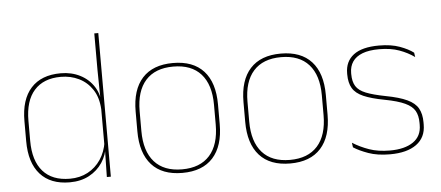

<svg xmlns="http://www.w3.org/2000/svg" viewBox="-47 -769 2031 885"><g transform="rotate(-5 968.0 -326.0)"><path d="M243 9.5Q154 9.5 106.5 -43.8Q59 -97 59 -197V-289.5Q59 -389.5 106.8 -442.2Q154.5 -495 244.5 -495Q294.5 -495 334.5 -474.5Q374.5 -454 397.8 -417Q421 -380 421.5 -330H427.5L416.5 -313.5Q413.5 -368.5 389.2 -405Q365 -441.5 327 -460Q289 -478.5 243.5 -478.5Q163.5 -478.5 120.5 -430.2Q77.5 -382 77.5 -289.5V-197Q77.5 -104.5 120.5 -55.8Q163.5 -7 245 -7Q291.5 -7 328 -26.5Q364.5 -46 388 -81Q411.5 -116 418.5 -162.5L427.5 -144H422Q417.5 -101.5 394.5 -66.8Q371.5 -32 333 -11.2Q294.5 9.5 243 9.5ZM433.5 0H415L417.5 -130.5L416.5 -138V-346.5L417 -356L415 -494.5V-664.5H433.5Z M764 11.5Q670.5 11.5 622 -42.5Q573.5 -96.5 573.5 -197.5V-289Q573.5 -390 622.2 -443.5Q671 -497 764 -497Q857 -497 905.8 -443.5Q954.5 -390 954.5 -289V-197.5Q954.5 -96.5 905.8 -42.5Q857 11.5 764 11.5ZM764 -5Q847.5 -5 891.8 -54.5Q936 -104 936 -197.5V-289Q936 -382 892 -431.2Q848 -480.5 764 -480.5Q680 -480.5 636 -431.2Q592 -382 592 -289V-197.5Q592 -104 636 -54.5Q680 -5 764 -5Z M1263 11.5Q1169.5 11.5 1121 -42.5Q1072.5 -96.5 1072.5 -197.5V-289Q1072.5 -390 1121.2 -443.5Q1170 -497 1263 -497Q1356 -497 1404.8 -443.5Q1453.5 -390 1453.5 -289V-197.5Q1453.5 -96.5 1404.8 -42.5Q1356 11.5 1263 11.5ZM1263 -5Q1346.5 -5 1390.8 -54.5Q1435 -104 1435 -197.5V-289Q1435 -382 1391 -431.2Q1347 -480.5 1263 -480.5Q1179 -480.5 1135 -431.2Q1091 -382 1091 -289V-197.5Q1091 -104 1135 -54.5Q1179 -5 1263 -5Z M1725 9.5Q1666.5 9.5 1624.8 -5.5Q1583 -20.5 1557 -37.5L1554 -59Q1589 -37 1630.2 -22.5Q1671.5 -8 1726 -8Q1794.5 -8 1833.5 -34.8Q1872.5 -61.5 1872.5 -113.5V-123.5Q1872.5 -157 1860 -179Q1847.5 -201 1815 -216.2Q1782.5 -231.5 1722 -243Q1660.5 -254.5 1625 -270Q1589.5 -285.5 1574.8 -310.5Q1560 -335.5 1560 -374.5V-379.5Q1560 -434.5 1599.2 -464.5Q1638.5 -494.5 1717 -494.5Q1773 -494.5 1812.8 -480Q1852.5 -465.5 1876 -447.5L1879 -427Q1848.5 -449 1809.2 -463.2Q1770 -477.5 1716.5 -477.5Q1669.5 -477.5 1639 -465.8Q1608.5 -454 1593.5 -432Q1578.5 -410 1578.5 -379.5V-374.5Q1578.5 -339.5 1591.8 -318.2Q1605 -297 1637.5 -284Q1670 -271 1726.5 -260Q1790.5 -248 1826.2 -231.2Q1862 -214.5 1876.5 -188.8Q1891 -163 1891 -124.5V-113.5Q1891 -54 1847.2 -22.2Q1803.5 9.5 1725 9.5Z"/></g></svg>

Font: Anek Malayalam Medium Thin
Style: Regular
Weight: 250
Version: Version 1.003